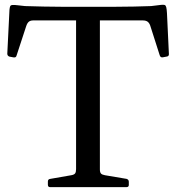

<svg xmlns="http://www.w3.org/2000/svg" viewBox="-20 -770 725 790"><path d="M293 0V-742H391V0ZM643 -750Q653 -751 657.5 -749.5Q662 -748 664 -740.5Q666 -733 667 -716L675 -547Q675 -538 665 -537L649 -534Q640 -533 637 -543L598 -665Q594 -676 587 -681Q580 -686 567 -686H117Q105 -686 98.5 -680.5Q92 -675 88 -663L48 -541Q46 -532 35 -534L19 -537Q10 -540 10 -549L19 -730Q20 -740 22 -744.5Q24 -749 32 -749.5Q40 -750 56 -748L83 -745Q121 -744 159.5 -743Q198 -742 243 -742Q288 -742 343 -742Q398 -742 445 -742Q492 -742 531.5 -743Q571 -744 602 -745ZM186 0Q177 0 177 -10V-23Q177 -33 187 -34L273 -49Q285 -51 289 -56.5Q293 -62 293 -74V-215H391V-73Q391 -61 395.5 -56Q400 -51 412 -49L501 -34Q510 -31 510 -22V-9Q510 0 500 0Z"/></svg>

Font: Hahmlet
Style: Regular
Weight: 400
Designer: Minjoo Ham & Mark Frömberg
Foundry: hypertype
Version: Version 1.001; ttfautohint (v1.8.3)